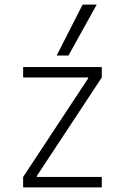

<svg xmlns="http://www.w3.org/2000/svg" viewBox="-20 -810 540 830"><path d="M80 0V-45L361 -471V-475H80V-520H420V-475L139 -49V-45H420V0ZM276 -570H225L337 -790H398Z"/></svg>

Font: M PLUS Code Latin Light
Style: Regular
Weight: 300
Designer: Coji Morishita
Foundry: UNDERFOREST DESIGN
Version: Version 1.002; ttfautohint (v1.8.3)